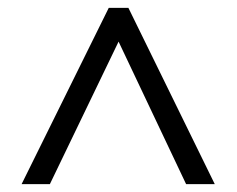

<svg xmlns="http://www.w3.org/2000/svg" viewBox="-20 -739 603 489"><path d="M307 -719 527 -270H454L282 -633L107 -270H35L257 -719Z"/></svg>

Font: Noto Sans Oriya
Style: Regular
Weight: 400
Designer: Amélie Bonet and Sol Matas
Foundry: Google LLC
Version: Version 2.006